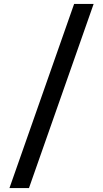

<svg xmlns="http://www.w3.org/2000/svg" viewBox="-20 -839 521 974"><path d="M28 115H127L455 -819H356Z"/></svg>

Font: Advent Pro
Style: Regular
Weight: 400
Designer: VivaRado, Andreas Kalpakidis
Foundry: VivaRado, Andreas Kalpakidis
Version: Version 3.000